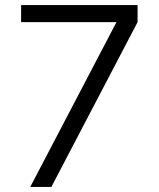

<svg xmlns="http://www.w3.org/2000/svg" viewBox="-20 -735 624 755"><path d="M521 -715V-648L182 0H99L438 -648H63V-715Z"/></svg>

Font: Wix Madefor Text
Style: Regular
Weight: 400
Designer: Dalton Maag Ltd
Foundry: Dalton Maag Ltd
Version: Version 3.100